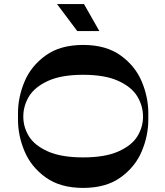

<svg xmlns="http://www.w3.org/2000/svg" viewBox="-20 -920 806 940"><path d="M706.1 -334Q706.1 -256 674.1 -179.5Q642.1 -103 570.6 -51.5Q499.1 0 387.1 0Q275.1 0 203.6 -51.5Q132.1 -103 100.1 -179.5Q68.1 -256 68.1 -334V-366Q68.1 -444 100.1 -520.5Q132.1 -597 203.6 -648.5Q275.1 -700 387.1 -700Q499.1 -700 570.6 -648.5Q642.1 -597 674.1 -520.5Q706.1 -444 706.1 -366ZM387.1 -149.4Q493.8 -149.4 559.2 -178.4Q624.6 -207.4 652.4 -252.3Q680.2 -297.3 680.2 -349Q680.2 -401.6 652.4 -447.8Q624.6 -494 559.2 -523.9Q493.9 -553.8 387.1 -553.8Q280.3 -553.8 215 -523.9Q149.7 -494 121.9 -447.8Q94.1 -401.6 94.1 -349Q94.1 -297.3 121.9 -252.3Q149.7 -207.4 215.1 -178.4Q280.5 -149.4 387.1 -149.4ZM466.3 -768H358.2L259.2 -900H391.3Z"/></svg>

Font: Space Cowgirl
Style: Regular
Weight: 400
Designer: Valery Marier
Foundry: Valery Marier
Version: Version 1.000